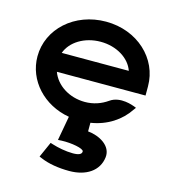

<svg xmlns="http://www.w3.org/2000/svg" viewBox="-106 -550 798 885"><g transform="rotate(15 292.5 -107.5)"><path d="M131 -270C151 -326 215 -366 292 -366C368 -366 432 -326 451 -270ZM555 -180V-224C555 -356 442 -462 292 -462C142 -462 27 -357 27 -226C27 -111 116 -15 239 6L218 122L235 121C282 119 342 130 342 144C342 157 329 164 300 164C266 164 227 156 202 148L189 144L156 218L168 223C205 239 253 247 305 247C385 247 443 209 451 143C458 86 396 53 342 48V7C420 -5 482 -47 519 -103L527 -114L514 -119C513 -119 446 -147 399 -113C369 -92 333 -79 292 -79C217 -79 153 -121 132 -180Z"/></g></svg>

Font: Charger
Style: ExBd
Weight: 400
Designer: Jasper
Foundry: Cannot Into Space Fonts
Version: Version 0.99